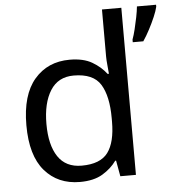

<svg xmlns="http://www.w3.org/2000/svg" viewBox="-54 -810 796 870"><g transform="rotate(-5 344.0 -375.0)"><path d="M275 10Q175 10 115 -59.5Q55 -129 55 -267Q55 -405 115.5 -475.5Q176 -546 276 -546Q338 -546 377.5 -523Q417 -500 442 -467H448Q447 -480 444.5 -505.5Q442 -531 442 -546V-760H530V0H459L446 -72H442Q418 -38 378 -14Q338 10 275 10ZM289 -63Q374 -63 408.5 -109.5Q443 -156 443 -250V-266Q443 -366 410 -419.5Q377 -473 288 -473Q217 -473 181.5 -416.5Q146 -360 146 -265Q146 -169 181.5 -116Q217 -63 289 -63ZM688 -751Q684 -733 672.5 -706Q661 -679 646 -650.5Q631 -622 616 -600H568V-612Q575 -631 581.5 -657.5Q588 -684 593.5 -711.5Q599 -739 601 -760H688Z"/></g></svg>

Font: Noto Sans Mende Kikakui
Style: Regular
Weight: 400
Designer: Monotype Design Team
Foundry: Monotype Imaging Inc.
Version: Version 2.003; ttfautohint (v1.8.4.7-5d5b)